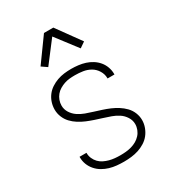

<svg xmlns="http://www.w3.org/2000/svg" viewBox="-184 -853 868 963"><g transform="rotate(-30 250.0 -372.0)"><path d="M249 8Q228 8 207 6Q186 4 166 -2Q146 -8 128 -18.5Q110 -29 96 -45Q82 -61 74.5 -80.5Q67 -100 67 -121V-125H107V-123Q107 -107 113.5 -92Q120 -77 131 -65.5Q142 -54 156.5 -47Q171 -40 186 -36Q201 -32 217 -30.5Q233 -29 249 -29Q265 -29 281 -30.5Q297 -32 313 -36.5Q329 -41 343 -49Q357 -57 368 -69Q379 -81 385 -96.5Q391 -112 391 -128Q391 -150 378.5 -169.5Q366 -189 347.5 -201Q329 -213 308 -220.5Q287 -228 266 -234.5Q245 -241 224 -248Q203 -255 182.5 -263.5Q162 -272 143 -284Q124 -296 109 -312Q94 -328 85.5 -349Q77 -370 77 -392Q77 -413 83.5 -433Q90 -453 102.5 -469.5Q115 -486 132.5 -497.5Q150 -509 169.5 -516Q189 -523 209.5 -525.5Q230 -528 251 -528Q271 -528 291.5 -525.5Q312 -523 331 -517Q350 -511 367.5 -500Q385 -489 398 -473.5Q411 -458 418 -438.5Q425 -419 425 -399V-395H385V-398Q385 -420 372.5 -440.5Q360 -461 340 -472.5Q320 -484 297 -487.5Q274 -491 251 -491Q235 -491 219.5 -489.5Q204 -488 189.5 -483Q175 -478 161.5 -470Q148 -462 138 -450Q128 -438 122.5 -423Q117 -408 117 -392Q117 -370 129 -351Q141 -332 159.5 -319.5Q178 -307 199 -299.5Q220 -292 241 -285.5Q262 -279 283.5 -272Q305 -265 325 -256.5Q345 -248 364 -236Q383 -224 398.5 -208Q414 -192 422.5 -171Q431 -150 431 -128Q431 -107 423.5 -86.5Q416 -66 403 -49.5Q390 -33 371.5 -21.5Q353 -10 333 -3.5Q313 3 291.5 5.5Q270 8 249 8ZM156 -593 124 -615 223 -752H277L376 -615L344 -593L250 -716Z"/></g></svg>

Font: Iosevka Extralight
Style: Regular
Weight: 200
Monospace: yes
Designer: Belleve Invis
Foundry: Belleve Invis
Version: Version 32.0.1; ttfautohint (v1.8.4)